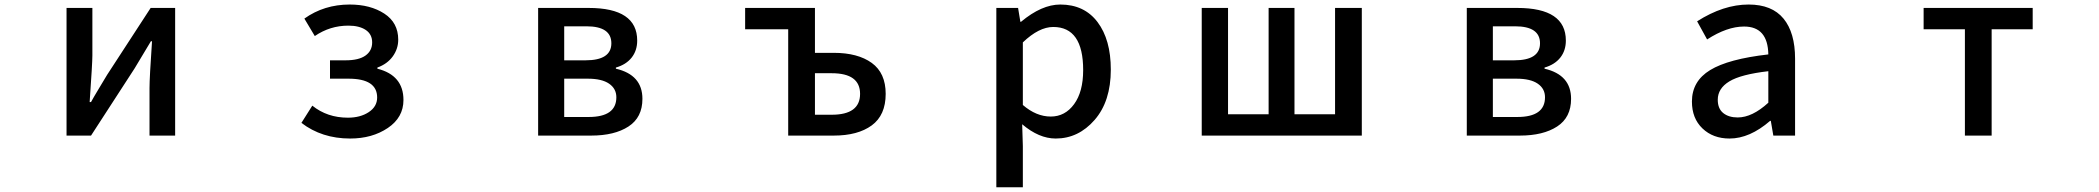

<svg xmlns="http://www.w3.org/2000/svg" viewBox="-20 -584 9040 827"><path d="M266.6 0V-549.8H377.9V-344.7Q377.9 -313.5 366.2 -144.5H372.1Q380.9 -161.1 406.2 -203.1Q431.6 -245.1 441.4 -261.7L628.9 -549.8H734.4V0H624V-205.1Q624 -249 634.8 -406.2H629.9Q618.2 -385.7 559.6 -289.1L372.1 0Z M1488.3 12.7Q1366.2 12.7 1278.3 -54.7L1325.2 -128.9Q1389.6 -77.1 1478.5 -77.1Q1532.2 -77.1 1568.4 -101.1Q1604.5 -125 1604.5 -164.1Q1604.5 -245.1 1481.4 -245.1H1401.4V-324.2H1468.8Q1525.4 -324.2 1554.2 -344.7Q1583 -365.2 1583 -401.4Q1583 -436.5 1555.2 -455.1Q1527.3 -473.6 1480.5 -473.6Q1401.4 -473.6 1335.9 -428.7L1291 -503.9Q1376 -564.5 1486.3 -564.5Q1575.2 -564.5 1635.3 -525.4Q1695.3 -486.3 1695.3 -413.1Q1695.3 -374 1671.9 -341.3Q1648.4 -308.6 1605.5 -293V-288.1Q1717.8 -259.8 1717.8 -153.3Q1717.8 -78.1 1650.4 -32.7Q1583 12.7 1488.3 12.7Z M2297.9 0V-549.8H2515.6Q2724.6 -549.8 2724.6 -409.2Q2724.6 -366.2 2700.7 -335.9Q2676.8 -305.7 2632.8 -293V-288.1Q2747.1 -261.7 2747.1 -158.2Q2747.1 -78.1 2687 -39.1Q2627 0 2526.4 0ZM2410.2 -324.2H2502Q2613.3 -324.2 2613.3 -397.5Q2613.3 -470.7 2505.9 -470.7H2410.2ZM2410.2 -80.1H2515.6Q2634.8 -80.1 2634.8 -165Q2634.8 -202.1 2603.5 -223.6Q2572.3 -245.1 2511.7 -245.1H2410.2Z M3375 0V-458H3189.5V-549.8H3490.2V-356.4H3571.3Q3674.8 -356.4 3734.9 -313Q3794.9 -269.5 3794.9 -179.7Q3794.9 -87.9 3734.9 -43.9Q3674.8 0 3571.3 0ZM3490.2 -89.8H3562.5Q3684.6 -89.8 3684.6 -179.7Q3684.6 -268.6 3562.5 -268.6H3490.2Z M4271.5 222.7V-549.8H4365.2L4375 -490.2H4377.9Q4466.8 -564.5 4546.9 -564.5Q4650.4 -564.5 4707.5 -488.8Q4764.6 -413.1 4764.6 -284.2Q4764.6 -147.5 4694.8 -67.4Q4625 12.7 4527.3 12.7Q4455.1 12.7 4382.8 -48.8L4385.7 44.9V222.7ZM4505.9 -82Q4567.4 -82 4606.4 -135.3Q4645.5 -188.5 4645.5 -282.2Q4645.5 -467.8 4516.6 -467.8Q4455.1 -467.8 4385.7 -401.4V-131.8Q4443.4 -82 4505.9 -82Z M5156.2 0V-549.8H5269.5V-91.8H5444.3V-549.8H5555.7V-91.8H5730.5V-549.8H5845.7V0Z M6297.9 0V-549.8H6515.6Q6724.6 -549.8 6724.6 -409.2Q6724.6 -366.2 6700.7 -335.9Q6676.8 -305.7 6632.8 -293V-288.1Q6747.1 -261.7 6747.1 -158.2Q6747.1 -78.1 6687 -39.1Q6627 0 6526.4 0ZM6410.2 -324.2H6502Q6613.3 -324.2 6613.3 -397.5Q6613.3 -470.7 6505.9 -470.7H6410.2ZM6410.2 -80.1H6515.6Q6634.8 -80.1 6634.8 -165Q6634.8 -202.1 6603.5 -223.6Q6572.3 -245.1 6511.7 -245.1H6410.2Z M7429.7 12.7Q7358.4 12.7 7313 -30.8Q7267.6 -74.2 7267.6 -146.5Q7267.6 -234.4 7346.2 -282.2Q7424.8 -330.1 7596.7 -349.6Q7594.7 -469.7 7492.2 -469.7Q7418.9 -469.7 7333 -414.1L7290 -492.2Q7403.3 -564.5 7511.7 -564.5Q7612.3 -564.5 7662.1 -503.9Q7711.9 -443.4 7711.9 -331.1V0H7618.2L7607.4 -63.5H7604.5Q7516.6 12.7 7429.7 12.7ZM7464.8 -78.1Q7527.3 -78.1 7596.7 -141.6V-277.3Q7478.5 -263.7 7428.7 -233.4Q7378.9 -203.1 7378.9 -154.3Q7378.9 -116.2 7402.3 -97.2Q7425.8 -78.1 7464.8 -78.1Z M8443.4 0V-458H8265.6V-549.8H8735.4V-458H8558.6V0Z"/></svg>

Font: GenEi Gothic M SemiBold
Style: Regular
Weight: 500
Designer: o_tamon (Modified); [Source Han Sans]
Ryoko NISHIZUKA  (kana & ideographs); Paul D. Hunt (Latin, Greek & Cyrillic); Wenl
Version: Version 1.1a;Original Version 1.004